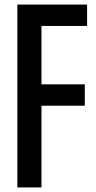

<svg xmlns="http://www.w3.org/2000/svg" viewBox="-20 -820 420 840"><path d="M56 0V-800H361V-706.5H161.5V-451H351V-357.5H161.5V0Z"/></svg>

Font: Big Shoulders Medium
Style: Regular
Weight: 500
Designer: Patric King
Foundry: XO Type Co
Version: Version 2.002